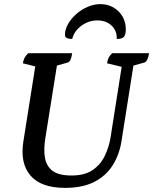

<svg xmlns="http://www.w3.org/2000/svg" viewBox="-20 -899 743 931"><path d="M296 12Q179 12 128 -47.5Q77 -107 93 -211L151 -577L91 -592Q95 -622 117 -641H330Q324 -600 309 -596L256 -581L200 -230Q191 -175 198 -134Q205 -93 235 -70.5Q265 -48 327 -48Q390 -48 428.5 -74Q467 -100 487.5 -142Q508 -184 516 -232L570 -575L499 -592Q502 -609 507 -619.5Q512 -630 524 -641H703Q700 -622 694 -610Q688 -598 681 -596L627 -581L569 -214Q559 -150 527 -98.5Q495 -47 438 -17.5Q381 12 296 12ZM466 -879Q519 -879 554.5 -844Q590 -809 590 -756Q590 -730 580.5 -720Q571 -710 546 -710Q548 -749 521.5 -774.5Q495 -800 452 -800Q410 -800 375 -774.5Q340 -749 330 -710Q295 -710 295 -730Q295 -756 310 -782.5Q325 -809 350 -831Q375 -853 405.5 -866Q436 -879 466 -879Z"/></svg>

Font: Petrona SemiBold
Style: Italic
Weight: 600
Italic angle: -9°
Designer: Ringo R. Seeber
Foundry: Ringo R. Seeber
Version: Version 2.001; ttfautohint (v1.8.3)